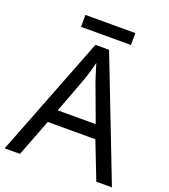

<svg xmlns="http://www.w3.org/2000/svg" viewBox="-153 -964 944 1073"><g transform="rotate(20 319.5 -427.5)"><path d="M545 0 459 -221H176L91 0H0L279 -717H360L638 0ZM352 -517Q349 -525 342 -546Q335 -567 328.5 -589.5Q322 -612 318 -624Q311 -593 302 -563.5Q293 -534 287 -517L206 -301H432ZM466 -855V-784H169V-855Z"/></g></svg>

Font: Noto Sans Imperial Aramaic
Style: Regular
Weight: 400
Designer: Monotype Design Team
Foundry: Monotype Imaging Inc.
Version: Version 2.001; ttfautohint (v1.8.4.7-5d5b)